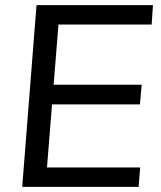

<svg xmlns="http://www.w3.org/2000/svg" viewBox="-20 -732 630 752"><path d="M67 0 123 -712H579L574 -636H209L164 -76H529L523 0ZM170 -323 176 -400H535L528 -323Z"/></svg>

Font: Muli Medium
Style: Italic
Weight: 500
Italic angle: -4.541°
Designer: Vernon Adams
Foundry: Vernon Adams
Version: Version 2.100; ttfautohint (v1.8.1.43-b0c9)